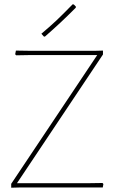

<svg xmlns="http://www.w3.org/2000/svg" viewBox="-20 -874 547 895"><path d="M59.1 -20H390.1L458 -21L461.9 -16.1L459 0H67.9L32.2 1V-17.1L433.1 -617.2H112.8L55.2 -616.2L50.8 -621.1L54.2 -638.2L119.1 -637.2H422.9L460 -638.2V-620.1ZM334 -842.8 333 -837.9Q293.5 -798.3 262.2 -769Q227.1 -736.3 189 -703.1L184.1 -704.1L172.9 -716.8Q210.4 -748 243.2 -778.8Q266.1 -800.3 318.8 -854L324.2 -853Z"/></svg>

Font: Datalegreya
Style: Gradient
Weight: 400
Designer: Figs Lab
Foundry: Figs Lab
Version: Version 1.002;PS 001.002;hotconv 1.0.70;makeotf.lib2.5.58329